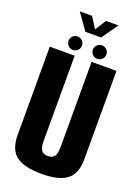

<svg xmlns="http://www.w3.org/2000/svg" viewBox="-170 -989 778 1066"><g transform="rotate(20 219.0 -456.0)"><path d="M216.5 4.5Q113 4.5 66.2 -31.8Q19.5 -68 19.5 -154V-675H166.5V-172.5Q166.5 -133 178 -116.8Q189.5 -100.5 216.5 -100.5Q243.5 -100.5 255 -116.8Q266.5 -133 266.5 -172.5V-675H413.5V-154Q413.5 -68 366.8 -31.8Q320 4.5 216.5 4.5ZM290 -701.5Q273.5 -701.5 261.8 -713.2Q250 -725 250 -741.5Q250 -758 261.8 -769.5Q273.5 -781 290 -781Q306.5 -781 318.2 -769.5Q330 -758 330 -741.5Q330 -725 318.2 -713.2Q306.5 -701.5 290 -701.5ZM146 -701.5Q129.5 -701.5 117.8 -713.2Q106 -725 106 -741.5Q106 -758 117.8 -769.5Q129.5 -781 146 -781Q162.5 -781 174 -769.5Q185.5 -758 185.5 -741.5Q185.5 -725 174 -713.2Q162.5 -701.5 146 -701.5ZM177 -820 109 -916H181.5L223 -851L264 -916H337L270 -820Z"/></g></svg>

Font: Anybody Condensed Regular
Style: Bold
Weight: 700
Width: 3
Designer: Tyler Finck
Foundry: Etcetera Type Company
Version: Version 1.010; ttfautohint (v1.8.3) -l 8 -r 50 -G 200 -x 14 